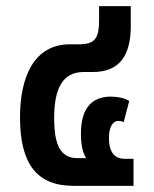

<svg xmlns="http://www.w3.org/2000/svg" viewBox="-20 -604 499 624"><path d="M219 0H414V-88H384C352 -88 334 -111 334 -155C334 -189 345 -211 365 -211C370 -211 377 -210 382 -207L400 -276C385 -285 364 -290 340 -290C276 -290 243 -249 243 -170C243 -136 248 -109 260 -90H232C180 -90 156 -127 156 -220C156 -314 182 -370 252 -370H282C367 -370 405 -422 405 -519V-584H302V-539C302 -480 289 -460 237 -460H207C89 -460 45 -351 45 -223C45 -70 101 0 219 0Z"/></svg>

Font: Noto Sans Thai UI Cond SemBd
Style: Regular
Weight: 600
Width: 3
Designer: Monotype Design Team
Foundry: Monotype Imaging Inc.
Version: Version 2.000